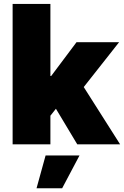

<svg xmlns="http://www.w3.org/2000/svg" viewBox="-20 -748 643 995"><path d="M220.7 -122.6V-354H245.1L376.5 -529.3H597.2L377.4 -250.5H322.3ZM45.4 0V-727.5H241.2V0ZM380.4 0 256.3 -207 383.3 -345.2 602.5 0ZM169.4 227.5 216.3 57.6H392.1L302.2 227.5Z"/></svg>

Font: Inter 24pt Black
Style: Regular
Weight: 900
Designer: Rasmus Andersson
Foundry: rsms
Version: Version 4.001;git-66647c0bb